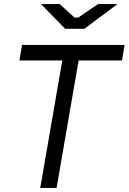

<svg xmlns="http://www.w3.org/2000/svg" viewBox="-20 -920 630 940"><path d="M177 0H257L365 -624H577L590 -700H88L75 -624H285ZM299 -779H393L555 -900H460L363 -834H345L272 -900H181Z"/></svg>

Font: Fixel Display 20240404
Style: Italic
Weight: 400
Italic angle: -10°
Designer: AlfaBravo + MacPaw
Foundry: Kyrylo Tkachov, Marchela Mozhyna, Serhii Makarenko, Maria Weinstein, Zakhar Kryvoshyya
Version: Version 1.211;Glyphs 3.2 (3225)